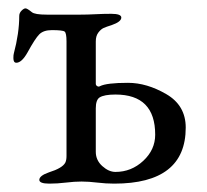

<svg xmlns="http://www.w3.org/2000/svg" viewBox="-20 -436 494 459"><path d="M218 -203Q209 -197 209 -177V-73Q209 -53 224.5 -39Q240 -25 256 -25Q294 -25 322.5 -51.5Q351 -78 351 -114Q351 -210 256 -210Q229 -210 218 -203ZM104 -364Q84 -364 74 -354Q64 -344 46 -311Q32 -286 19 -286Q12 -286 12 -297Q12 -305 13 -308Q26 -357 26 -398Q26 -405 31.5 -410.5Q37 -416 41 -416Q45 -416 56 -407Q63 -401 92 -401H172Q189 -401 208 -402Q227 -403 246 -403Q270 -403 270 -394Q270 -384 247 -376Q234 -372 227.5 -369Q221 -366 215 -358Q209 -350 209 -337V-236Q209 -232 212.5 -230Q216 -228 219 -230Q235 -238 286 -238Q331 -238 377.5 -211Q424 -184 424 -131Q424 3 253 3Q233 3 212.5 0.5Q192 -2 175 -2Q158 -2 137.5 0.5Q117 3 98 3Q74 3 74 -6Q74 -16 97 -24Q129 -34 136 -47Q139 -53 139 -63V-337Q139 -357 134.5 -360.5Q130 -364 104 -364Z"/></svg>

Font: EB Garamond 08
Style: Regular
Weight: 400
Version: Version 0.016 ; ttfautohint (v1.5)